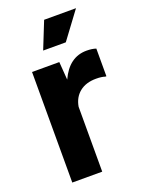

<svg xmlns="http://www.w3.org/2000/svg" viewBox="-149 -868 710 940"><g transform="rotate(-20 205.5 -398.0)"><path d="M60 0V-576H202L209 -482Q255 -583 346 -583Q375 -583 395 -576V-432H389Q372 -438 343 -438Q290 -438 257 -411.5Q224 -385 216 -338V0ZM147 -656 203 -796H369L265 -656Z"/></g></svg>

Font: BDO Grotesk
Style: Bold
Weight: 700
Designer: Deni Anggara
Foundry: Lokal Container
Version: Version 2.000